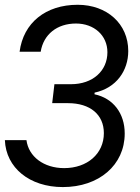

<svg xmlns="http://www.w3.org/2000/svg" viewBox="-26 -759 578 791"><path d="M232.9 11.7C381.8 11.7 487.8 -79.1 487.8 -209C487.8 -292.5 439.9 -354.5 363.3 -370.6L363.8 -377.4C453.6 -396.5 502.4 -468.3 502.4 -548.8C502.4 -661.1 414.6 -739.3 293.9 -739.3C162.1 -739.3 70.3 -665 54.7 -545.9H141.6C153.3 -617.7 209.5 -662.1 287.1 -662.1C361.3 -662.1 416.5 -613.3 416.5 -543.9C416.5 -466.8 356 -412.1 266.6 -412.1H198.2L189 -334H254.4C345.7 -334 401.9 -286.6 401.9 -210.4C401.9 -125.5 333.5 -66.4 238.3 -66.4C154.3 -66.4 91.8 -113.8 83 -181.6H-5.9C-1.5 -67.9 95.7 11.7 232.9 11.7Z"/></svg>

Font: Guggenheim Sans Display
Style: Italic
Weight: 400
Italic angle: -7°
Designer: Modified by Tom Baber under direction of Pentagram Design 2023
Foundry: rsms
Version: Version 1.001;Glyphs 3.1.2 (3151)